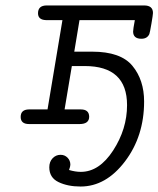

<svg xmlns="http://www.w3.org/2000/svg" viewBox="-20 -451 576 698"><path d="M55.2 -25.9Q55.2 -52.7 85 -53.2H152.8L207 -377.9H147Q118.2 -378.9 118.2 -402.8Q118.2 -430.7 148.9 -431.2H503.9Q536.1 -431.2 536.1 -403.8Q536.1 -397.9 530.5 -365Q524.9 -332 522.9 -327.1Q515.1 -310.1 494.1 -310.1Q464.4 -310.1 463.9 -335.9Q463.9 -344.7 470.2 -377.9H269L250 -263.2H314.9Q418.9 -263.2 461.4 -211.7Q503.9 -160.2 503.9 -82Q503.9 43.9 434.6 135.5Q365.2 227.1 272.9 227.1Q226.1 227.1 192.6 210.9Q159.2 194.8 159.2 157.2Q159.2 137.2 171.1 124.5Q183.1 111.8 200.2 111.8Q215.3 111.8 225.6 122.3Q235.8 132.8 235.8 147.9Q235.8 153.8 231 167Q253.9 173.8 273.9 173.8Q340.8 173.8 391.4 95.9Q441.9 18.1 441.9 -68.8Q441.9 -210.9 288.1 -210.9H241.2L214.8 -53.2H273.9Q303.7 -53.2 304.2 -26.9Q304.2 0 269 0H85.9Q55.2 0 55.2 -25.9Z"/></svg>

Font: CMU Typewriter Text
Style: LightOblique
Weight: 200
Italic angle: -9.46001°
Version: Version 0.7.0